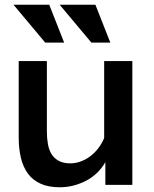

<svg xmlns="http://www.w3.org/2000/svg" viewBox="-20 -781 652 811"><path d="M425 0V-96Q410 -70 389 -50Q368 -30 342.5 -17Q317 -4 289.5 3Q262 10 232 10Q184 10 150.5 -5.5Q117 -21 97 -49Q77 -77 68 -115.5Q59 -154 59 -200V-523H178V-225Q178 -197 182.5 -172Q187 -147 198 -129.5Q209 -112 228.5 -101.5Q248 -91 277 -91Q298 -91 319.5 -98.5Q341 -106 360 -120Q379 -134 394.5 -154Q410 -174 420 -198V-523H539V0ZM171 -601H251L188 -761H37ZM366 -601H446L383 -761H232Z"/></svg>

Font: Rising Sun SemiBold
Style: Regular
Weight: 600
Designer: Matt McInerney, Pablo Impallari, Rodrigo Fuenzalida (Raleway font), Stephen Hutchings (Greek), Cristiano Sobral (main ch
Foundry: The Rising Sun Project Authors
Version: Version 4.327; ttfautohint (v1.8.4.7-5d5b-dirty)